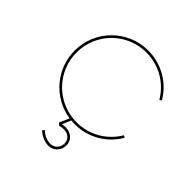

<svg xmlns="http://www.w3.org/2000/svg" viewBox="-212 -761 1126 1126"><g transform="rotate(45 351.5 -198.0)"><path d="M379.9 -7.8C219.2 -7.8 89.8 -137.2 89.8 -297.9C89.8 -458 219.2 -587.4 379.9 -587.4C486.8 -587.4 579.6 -530.3 629.9 -444.3L643.1 -452.1C590.8 -543 492.2 -603 379.9 -603C210.4 -603 74.2 -466.8 74.2 -297.9C74.2 -143.6 187 -17.1 335 4.4L307.6 65.9L321.8 78.6C375.5 62.5 418 85.9 418 130.9C418 164.1 392.6 190.4 358.9 190.4C332 190.4 297.9 175.3 281.2 156.2L269.5 166.5C288.6 189 328.1 206.5 358.9 206.5C400.9 206.5 433.6 172.9 433.6 130.9C433.6 78.6 386.7 47.9 327.1 60.5L350.1 6.3C359.9 7.3 369.6 7.8 379.9 7.8C492.2 7.8 590.8 -52.2 643.1 -143.1L629.9 -150.9C579.6 -64.9 486.8 -7.8 379.9 -7.8Z"/></g></svg>

Font: Now Thin
Style: Regular
Weight: 100
Designer: Alfredo Marco Pradil
Foundry: Alfredo Marco Pradil
Version: Version 1.200;hotconv 1.0.109;makeotfexe 2.5.65596